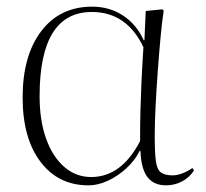

<svg xmlns="http://www.w3.org/2000/svg" viewBox="-20 -543 618 577"><path d="M246 14Q155 14 101.5 -57Q48 -128 48 -250Q48 -376 104 -449.5Q160 -523 257 -523Q309 -523 349.5 -496.5Q390 -470 412 -422H414L418 -510L468 -515L472 -511Q467 -480 462.5 -431Q458 -382 454 -327.5Q450 -273 447.5 -222.5Q445 -172 445 -136Q445 -84 448.5 -58.5Q452 -33 464 -24.5Q476 -16 499 -16Q512 -16 528 -22Q544 -28 558 -38L563 -31Q550 -10 527.5 2Q505 14 479 14Q442 14 423 -11Q404 -36 402 -90H400Q385 -60 359 -36.5Q333 -13 303.5 0.5Q274 14 246 14ZM254 -11Q345 -11 401 -119Q401 -169 402 -209Q403 -249 405 -293.5Q407 -338 411 -401Q361 -507 256 -507Q99 -507 99 -254Q99 -181 118.5 -126.5Q138 -72 173 -41.5Q208 -11 254 -11Z"/></svg>

Font: Display Extralight
Style: Regular
Weight: 200
Designer: Latin by Veronika Burian and Jose Scaglione. Greek by Irene Vlachou. Cyrillic by Vera Evstafieva.
Foundry: TypeTogether
Version: Version 3.002